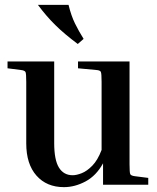

<svg xmlns="http://www.w3.org/2000/svg" viewBox="-20 -760 646 790"><path d="M590 -28V0H404V-88Q376 -37 332 -13.5Q288 10 243 10Q172 10 130 -37.5Q88 -85 88 -170V-423Q88 -457 85 -463.5Q82 -470 66 -472L11 -479V-507H203V-171Q203 -102 222.5 -70.5Q242 -39 279 -39Q295 -39 316.5 -47.5Q338 -56 360 -78.5Q382 -101 398 -143V-423Q398 -457 395 -464Q392 -471 376 -472L301 -479V-507H513V-84Q513 -50 516 -43.5Q519 -37 535 -35ZM300 -579Q245 -620 207.5 -657Q170 -694 136 -740H262Q273 -695 288.5 -663.5Q304 -632 324 -600Z"/></svg>

Font: Inria Serif
Style: Bold
Weight: 700
Designer: Black Foundry Team
Foundry: Black Foundry
Version: Version 1.000; ttfautohint (v1.8.3)